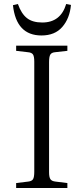

<svg xmlns="http://www.w3.org/2000/svg" viewBox="-20 -943 419 963"><path d="M188 -765.1Q61.5 -765.1 44.9 -917L69.8 -922.9Q86.9 -874.5 115 -852.3Q143.1 -830.1 191.9 -830.1Q284.2 -830.1 312 -922.9L335.9 -918Q329.6 -850.6 292.5 -807.9Q255.4 -765.1 188 -765.1ZM61 0V-24.9L121.1 -32.2Q139.6 -34.2 145.8 -44.4Q151.9 -54.7 151.9 -82V-633.8Q151.9 -660.2 145.3 -669.9Q138.7 -679.7 119.1 -681.2L61 -688V-713.9H317.9V-688L256.8 -681.2Q238.8 -679.7 232.4 -669.2Q226.1 -658.7 226.1 -630.9V-79.1Q226.1 -54.2 232.9 -44.2Q239.7 -34.2 258.8 -32.2L317.9 -24.9V0Z"/></svg>

Font: Literata Light
Style: Regular
Weight: 300
Designer: Latin by Veronika Burian and Jose Scaglione. Greek by Irene Vlachou. Cyrillic by Vera Evstafieva.
Foundry: TypeTogether
Version: Version 3.021